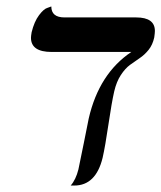

<svg xmlns="http://www.w3.org/2000/svg" viewBox="-20 -574 500 595"><path d="M334 -291Q326 -256 316 -188Q306 -120 298 -85Q277 1 210 1H199Q215 -17 223 -49Q230 -81 240 -132Q250 -183 255 -207Q287 -346 387 -413H140Q76 -413 76 -457Q76 -462 78 -474Q86 -507 101 -527Q116 -547 128 -550L139 -554Q139 -520 180 -520H402Q460 -520 460 -478Q460 -472 458 -458Q453 -435 440.5 -419.5Q428 -404 413 -394Q398 -384 383 -373Q368 -362 354.5 -341.5Q341 -321 334 -291Z"/></svg>

Font: Linux Libertine O
Style: Italic
Weight: 400
Italic angle: -12°
Designer: Philipp H. Poll
Foundry: Philipp H. Poll
Version: Version 5.1.6